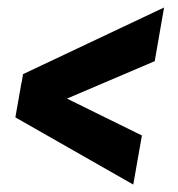

<svg xmlns="http://www.w3.org/2000/svg" viewBox="-20 -562 474 512"><path d="M131.3 -312.5 358.4 -200.7 335.4 -69.8 21 -249 37.1 -340.8ZM392.6 -398.9 139.6 -291 23.4 -261.2 41.5 -364.3 417.5 -542Z"/></svg>

Font: Roboto Condensed
Style: Bold Italic
Weight: 700
Italic angle: -12°
Designer: Christian Robertson
Foundry: Google
Version: Version 3.0